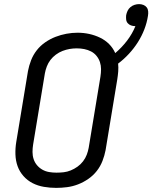

<svg xmlns="http://www.w3.org/2000/svg" viewBox="-20 -905 740 933"><path d="M253 8Q223 8 193.5 3Q164 -2 138.5 -15Q113 -28 94 -49.5Q75 -71 65.5 -97.5Q56 -124 55 -154.5Q54 -185 59 -215L116 -560Q121 -586 131 -612Q141 -638 158.5 -660.5Q176 -683 200 -699.5Q224 -716 250 -726Q276 -736 303 -741Q330 -746 357 -746Q386 -746 413.5 -740Q441 -734 466 -722Q491 -710 510 -691Q529 -672 540 -647Q572 -674 597.5 -707.5Q623 -741 638 -778Q638 -778 637.5 -778Q637 -778 637 -778Q626 -778 616.5 -781.5Q607 -785 600.5 -792.5Q594 -800 593 -810.5Q592 -821 593 -831Q595 -842 600 -852.5Q605 -863 614 -870.5Q623 -878 634 -881.5Q645 -885 656 -885Q667 -885 677 -881Q687 -877 693 -869Q699 -861 700 -850Q701 -839 699 -828Q694 -795 681.5 -762.5Q669 -730 650 -700Q631 -670 606.5 -643.5Q582 -617 554 -596Q556 -577 554.5 -558Q553 -539 550 -520L493 -175Q488 -149 478 -123Q468 -97 450.5 -74.5Q433 -52 409 -35.5Q385 -19 359 -9Q333 1 306 4.5Q279 8 253 8ZM254 -66Q272 -66 289.5 -68Q307 -70 324 -77Q341 -84 356.5 -95Q372 -106 383.5 -121Q395 -136 401.5 -153Q408 -170 411 -187L468 -532Q471 -551 471 -569Q471 -587 465.5 -603.5Q460 -620 449 -633.5Q438 -647 422.5 -655Q407 -663 389.5 -666.5Q372 -670 353 -670Q335 -670 318 -667Q301 -664 284 -657.5Q267 -651 251.5 -639.5Q236 -628 225 -613.5Q214 -599 207.5 -582Q201 -565 198 -548L141 -203Q138 -185 138 -166.5Q138 -148 143.5 -131.5Q149 -115 160 -102Q171 -89 186 -80.5Q201 -72 218.5 -69Q236 -66 254 -66Z"/></svg>

Font: Iosevka Curly Extended Oblique
Style: Regular
Weight: 400
Width: 7
Italic angle: -9°
Monospace: yes
Designer: Belleve Invis
Foundry: Belleve Invis
Version: Version 11.1.0; ttfautohint (v1.8.3)